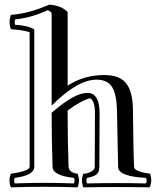

<svg xmlns="http://www.w3.org/2000/svg" viewBox="-20 -788 690 829"><path d="M356 -20Q350 -9 356 4Q483 1 610 4Q617 -8 610 -20Q491 -26 490 -67L485 -315Q483 -382 463.5 -413Q444 -444 396 -444Q315 -444 203 -332V-731Q199 -739 186 -744Q118 -712 45 -704Q42 -692 45 -681Q101 -678 128 -661V-67Q127 -31 44 -20Q38 -9 44 4Q171 -1 299 4Q305 -9 299 -20Q208 -30 207 -67Q203 -171 203 -301Q301 -387 357 -387Q410 -387 410 -299L409 -67Q409 -43 394.5 -33.5Q380 -24 356 -20ZM340 21Q328 -8 340 -38Q356 -38 372.5 -46.5Q389 -55 389 -67L390 -299Q390 -352 369 -364Q333 -355 272 -311Q272 -177 276 -68Q278 -42 315 -38Q327 -8 315 21Q172 16 27 21Q15 -8 27 -38Q107 -49 108 -68V-649Q75 -659 27 -662Q16 -691 27 -724Q101 -728 193 -768Q246 -764 272 -736V-418Q341 -464 431 -464Q497 -464 525 -428Q553 -392 554 -315Q556 -121 559 -67Q560 -47 628 -38Q639 -6 626 21Q483 18 340 21Z"/></svg>

Font: Jacques Francois Shadow
Style: Regular
Weight: 400
Designer: Alexei Vanyashin, Nikita Kanarev (i@xarsok.ru)
Foundry: Cyreal (www.cyreal.org)
Version: Version 1.003